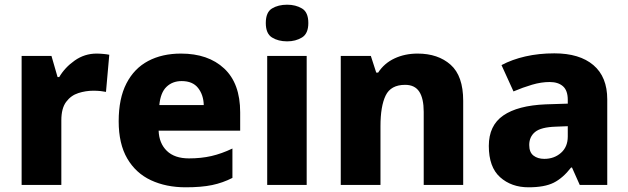

<svg xmlns="http://www.w3.org/2000/svg" viewBox="-20 -880 2674 817"><path d="M391 -652Q404 -652 420 -650.5Q436 -649 445 -647L431 -489Q422 -491 408 -492.5Q394 -494 377 -494Q345 -494 313.5 -484Q282 -474 261.5 -446.5Q241 -419 241 -368V-93H72V-642H199L225 -552H232Q256 -593 298 -622.5Q340 -652 391 -652Z M750 -652Q866 -652 934 -588.5Q1002 -525 1002 -402V-324H655Q657 -270 690 -238Q723 -206 784 -206Q836 -206 879.5 -216Q923 -226 969 -248V-123Q928 -102 882.5 -92.5Q837 -83 770 -83Q687 -83 622.5 -113Q558 -143 521.5 -205.5Q485 -268 485 -364Q485 -461 518 -525Q551 -589 610.5 -620.5Q670 -652 750 -652ZM753 -535Q714 -535 688.5 -510.5Q663 -486 658 -433H847Q846 -476 823 -505.5Q800 -535 753 -535Z M1202 -860Q1238 -860 1265 -844Q1292 -828 1292 -782Q1292 -737 1265 -720.5Q1238 -704 1202 -704Q1164 -704 1137.5 -720.5Q1111 -737 1111 -782Q1111 -828 1137.5 -844Q1164 -860 1202 -860ZM1285 -642V-93H1117V-642Z M1757 -652Q1844 -652 1897.5 -604.5Q1951 -557 1951 -451V-93H1783V-404Q1783 -461 1764 -490Q1745 -519 1704 -519Q1643 -519 1621 -473.5Q1599 -428 1599 -343V-93H1430V-642H1558L1581 -571H1589Q1615 -611 1659 -631.5Q1703 -652 1757 -652Z M2339 -653Q2446 -653 2505 -603Q2564 -553 2564 -457V-93H2447L2414 -167H2410Q2375 -122 2336 -102.5Q2297 -83 2229 -83Q2156 -83 2108 -126Q2060 -169 2060 -259Q2060 -346 2121.5 -388.5Q2183 -431 2302 -436L2396 -439V-455Q2396 -495 2375.5 -513Q2355 -531 2319 -531Q2283 -531 2244 -519.5Q2205 -508 2165 -491L2114 -603Q2159 -627 2216 -640Q2273 -653 2339 -653ZM2345 -341Q2282 -339 2257 -318.5Q2232 -298 2232 -263Q2232 -232 2250 -218Q2268 -204 2296 -204Q2338 -204 2367 -229.5Q2396 -255 2396 -299V-343Z"/></svg>

Font: Noto Sans Kannada UI ExtraBold
Style: Regular
Weight: 800
Designer: Jelle Bosma - Monotype Design Team
Foundry: Monotype Imaging Inc.
Version: Version 2.005; ttfautohint (v1.8.4.7-5d5b)